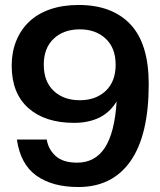

<svg xmlns="http://www.w3.org/2000/svg" viewBox="-20 -742 645 772"><path d="M296 -722Q431 -722 504.5 -644Q578 -566 578 -404Q578 -199 505 -94.5Q432 10 295 10Q190 10 126 -36Q62 -82 48 -181H168Q174 -142 203.5 -115Q233 -88 290 -88Q363 -88 402 -148.5Q441 -209 449 -334Q421 -289 378 -268.5Q335 -248 278 -248Q161 -248 94 -307.5Q27 -367 27 -478Q27 -532 45 -577Q63 -622 97 -654.5Q131 -687 181.5 -704.5Q232 -722 296 -722ZM301 -624Q236 -624 196 -586.5Q156 -549 156 -482Q156 -414 196 -376.5Q236 -339 301 -339Q365 -339 405 -376.5Q445 -414 445 -482Q445 -549 405 -586.5Q365 -624 301 -624Z"/></svg>

Font: Firefly Display
Style: Bold
Weight: 700
Designer: Colophon Foundry, Jonny Pinhorn
Foundry: Colophon Foundry
Version: Version 1.200; ttfautohint (v1.8.3)